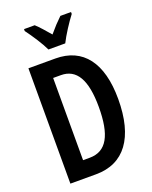

<svg xmlns="http://www.w3.org/2000/svg" viewBox="-169 -1027 882 1117"><g transform="rotate(-20 271.5 -468.5)"><path d="M215 -777H319C340 -820 383 -886 413 -925V-937H347C318 -909 298 -888 267 -851C239 -884 211 -916 188 -937H122V-925C153 -884 196 -818 215 -777ZM498 -368C498 -593 405 -714 235 -714H68V0H227C402 0 498 -129 498 -368ZM376 -363C376 -189 330 -103 225 -103H184V-612H232C328 -612 376 -532 376 -363Z"/></g></svg>

Font: Noto Sans Lao Looped ExtraCondensed SemiBold
Style: Regular
Weight: 600
Width: 2
Designer: Mark Frömberg, Ben Mitchell
Foundry: The Fontpad Ltd
Version: Version 1.002